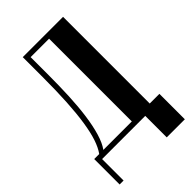

<svg xmlns="http://www.w3.org/2000/svg" viewBox="-196 -561 758 758"><g transform="rotate(-45 183.0 -182.0)"><path d="M2 131V-11H30Q45 -32 55.5 -63.5Q66 -95 73 -140.5Q80 -186 83.5 -246Q87 -306 87 -384V-495H312V-11H366V131H265V11H24V131ZM212 -11V-473H109V-373Q109 -313 106.5 -257.5Q104 -202 97.5 -154.5Q91 -107 80 -70Q69 -33 53 -11Z"/></g></svg>

Font: Moniqa Extra Bold Narrow Heading
Style: Regular
Weight: 800
Width: 4
Designer: Rajesh Rajput
Foundry: Rajesh Rajput
Version: Version 1.000;December 15, 2022;FontCreator 14.0.0.2794 32-b